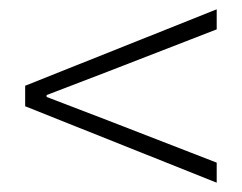

<svg xmlns="http://www.w3.org/2000/svg" viewBox="-20 -538 519 412"><path d="M445 -146 34 -310V-354L445 -518V-475L213 -385L80 -334V-330L213 -279L445 -189Z"/></svg>

Font: Giro Light
Style: Regular
Weight: 300
Designer: Paul D. Hunt
Foundry: Adobe Systems Incorporated
Version: Version 1.000;PS 1.0;hotconv 1.0.88;makeotf.lib2.5.647800